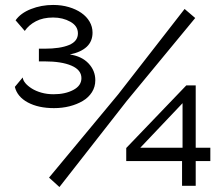

<svg xmlns="http://www.w3.org/2000/svg" viewBox="-20 -751 906 776"><path d="M40 -399.9 71.8 -438Q72.8 -426.8 82.3 -415.3Q91.8 -403.8 108.4 -393.3Q125 -382.8 147.5 -376.5Q169.9 -370.1 196.8 -370.1Q243.7 -370.1 276.4 -387.5Q309.1 -404.8 309.1 -435.1Q309.1 -468.3 269 -485.6Q229 -502.9 160.2 -502.9H137.2V-554.2H160.2Q223.1 -554.2 259 -569.1Q294.9 -584 294.9 -616.2Q294.9 -646 264.4 -663.1Q233.9 -680.2 194.8 -680.2Q153.8 -680.2 125 -665Q96.2 -649.9 80.1 -626L43 -668.9Q63 -697.8 105 -714.4Q147 -731 194.8 -731Q229 -731 258.1 -722.4Q287.1 -713.9 308.6 -699Q330.1 -684.1 342 -663.6Q354 -643.1 354 -619.1Q354 -584 330.6 -562Q307.1 -540 262.2 -530.8Q310.1 -523.9 337.6 -494.9Q365.2 -465.8 365.2 -426.8Q365.2 -399.9 351.6 -378.4Q337.9 -356.9 314.5 -343Q291 -329.1 261.2 -321.5Q231.4 -314 198.2 -314Q135.3 -314 92.5 -336.9Q49.8 -359.9 40 -399.9ZM178.2 -33.2 458 -370.1 726.1 -714.8 769 -678.2 492.2 -342.8 220.2 4.9ZM490.2 -100.1V-152.8L732.9 -405.8H771V-153.8H830.1V-100.1H771V0H715.8V-100.1ZM546.9 -153.8H717.8V-334Z"/></svg>

Font: Raleway Medium
Style: Regular
Weight: 500
Designer: Matt McInerney, Pablo Impallari, Rodrigo Fuenzalida
Foundry: Matt McInerney, Pablo Impallari, Rodrigo Fuenzalida
Version: Version 3.000g; ttfautohint (v1.5) -l 8 -r 28 -G 28 -x 14 -D